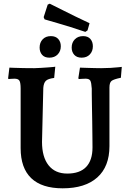

<svg xmlns="http://www.w3.org/2000/svg" viewBox="-20 -1010 703 1042"><path d="M320 12Q207 12 149.5 -43Q92 -98 92 -206V-529Q92 -561 85.5 -572Q79 -583 58 -583Q50 -583 38 -582Q26 -581 26 -581L24 -585L31 -643Q31 -643 54 -642Q77 -641 108.5 -640.5Q140 -640 166 -640Q181 -640 200.5 -641.5Q220 -643 238.5 -644Q257 -645 268.5 -646.5Q280 -648 280 -648L274 -587Q241 -583 229 -571.5Q217 -560 215 -533L208 -240Q208 -158 243.5 -113Q279 -68 345 -68Q413 -68 447.5 -104Q482 -140 482 -210Q482 -231 481.5 -269Q481 -307 480.5 -351Q480 -395 479 -435.5Q478 -476 478 -502.5Q478 -529 478 -529Q476 -562 470 -572.5Q464 -583 444 -583Q436 -583 422 -582Q408 -581 408 -581L405 -585L414 -643Q414 -643 426 -642.5Q438 -642 457 -641.5Q476 -641 495.5 -640.5Q515 -640 529 -640Q554 -640 579.5 -641.5Q605 -643 623 -645Q641 -647 641 -647L636 -588Q597 -580 585.5 -571Q574 -562 574 -535V-217Q574 -106 508 -47Q442 12 320 12ZM443 -837Q402 -851 362 -863.5Q322 -876 290.5 -885Q259 -894 240.5 -899.5Q222 -905 222 -905L217 -917L239 -985L250 -990Q250 -990 269 -980.5Q288 -971 319 -955.5Q350 -940 388.5 -921Q427 -902 466 -884L455 -845ZM248 -697Q222 -697 208.5 -712.5Q195 -728 195 -752Q195 -779 211.5 -796.5Q228 -814 256 -814Q282 -814 296 -798.5Q310 -783 310 -759Q310 -732 293 -714.5Q276 -697 248 -697ZM423 -697Q397 -697 383 -712.5Q369 -728 369 -752Q369 -779 386 -796.5Q403 -814 431 -814Q457 -814 470.5 -798.5Q484 -783 484 -759Q484 -732 467.5 -714.5Q451 -697 423 -697Z"/></svg>

Font: Alegreya SemiBold
Style: Regular
Weight: 600
Designer: Juan Pablo del Peral
Foundry: Huerta Tipografica
Version: Version 2.009